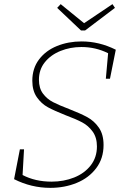

<svg xmlns="http://www.w3.org/2000/svg" viewBox="-20 -900 616 927"><path d="M539 -660 511 -520H491L502 -643Q442 -673 373 -673Q319 -673 272 -654Q225 -635 196.5 -599.5Q168 -564 168 -515Q168 -474 187.5 -448Q207 -422 236 -407Q265 -392 315 -373Q369 -352 402 -334Q435 -316 457.5 -283.5Q480 -251 480 -200Q480 -135 444.5 -88Q409 -41 350.5 -17Q292 7 223 7Q131 7 48 -35L76 -179H96L89 -55Q150 -23 229 -23Q288 -23 338 -43Q388 -63 418 -101.5Q448 -140 448 -193Q448 -236 427.5 -264.5Q407 -293 377 -309Q347 -325 296 -344Q243 -365 211.5 -382Q180 -399 158 -430.5Q136 -462 136 -510Q136 -570 168.5 -613Q201 -656 255.5 -678Q310 -700 374 -700Q459 -700 539 -660ZM386 -788 523 -880 535 -862 391 -753H371L256 -862L273 -880Z"/></svg>

Font: Bitter Pro ExtraLight
Style: Italic
Weight: 275
Italic angle: -9°
Designer: Sol Matas, and Bitter project Authors
Foundry: Sol Matas
Version: Version 1.010